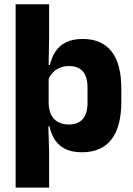

<svg xmlns="http://www.w3.org/2000/svg" viewBox="-20 -680 606 872"><path d="M351.5 11.5Q307.5 11.5 277.5 -3Q247.5 -17.5 229.8 -44.2Q212 -71 204.5 -106.5H165L201 -209.5Q202 -179 212.8 -158Q223.5 -137 243.8 -125.8Q264 -114.5 292 -114.5Q334 -114.5 355.8 -139.2Q377.5 -164 377.5 -213V-282.5Q377.5 -331.5 356.2 -355.8Q335 -380 293 -380Q269.5 -380 250.2 -371.5Q231 -363 217.8 -348.2Q204.5 -333.5 198.5 -314.5L165.5 -385H206.5Q214 -418 231 -444.8Q248 -471.5 278.5 -487.2Q309 -503 356.5 -503Q441.5 -503 486.2 -446.8Q531 -390.5 531 -278V-218Q531 -104.5 486 -46.5Q441 11.5 351.5 11.5ZM203 172H51V-660.5H203V-508L200.5 -365.5L201 -341V-153L199 -126.5L203 5Z"/></svg>

Font: Anek Devanagari Medium
Style: Bold
Weight: 700
Version: Version 1.003